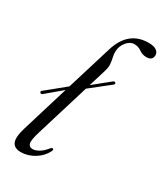

<svg xmlns="http://www.w3.org/2000/svg" viewBox="-183 -797 758 881"><g transform="rotate(30 196.0 -356.0)"><path d="M20 -273.5Q15.5 -280 24.5 -285.5L121.5 -364.5L194.5 -603Q230.5 -719.5 337 -719.5Q366 -719.5 379 -709.5Q392 -699.5 392 -686Q392 -657 359 -657Q338 -657 321.2 -669.2Q304.5 -681.5 282.5 -681.5Q261 -681.5 243.2 -660Q225.5 -638.5 224 -612Q223 -595.5 226.8 -580.5Q230.5 -565.5 232.2 -548Q234 -530.5 227 -508L199 -416L283.5 -484.5Q292.5 -490 296 -483Q299.5 -477 291 -471.5L192 -393L106.5 -113Q91 -63 95.5 -46.8Q100 -30.5 117.5 -30.5Q132.5 -30.5 150.2 -40.5Q168 -50.5 187 -74Q193 -81 197.5 -80Q205 -78 199.5 -66Q183.5 -33.5 149.5 -12.5Q115.5 8.5 78 8.5Q43 8.5 32.8 -15.5Q22.5 -39.5 39 -93.5L114.5 -341.5L32 -272Q23.5 -267.5 20 -273.5Z"/></g></svg>

Font: Fraunces 72pt S000 Light
Style: Italic
Weight: 300
Italic angle: -16°
Version: Version 1.000; ttfautohint (v1.8.3)